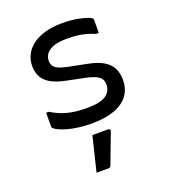

<svg xmlns="http://www.w3.org/2000/svg" viewBox="-144 -644 888 1007"><g transform="rotate(-20 300.0 -140.5)"><path d="M291 -77Q366 -77 397 -99Q428 -121 428 -157Q428 -176 420.5 -188.5Q413 -201 393 -211Q373 -221 335 -229L237 -249Q187 -259 156 -276Q125 -293 110 -319.5Q95 -346 95 -381Q95 -415 109.5 -444Q124 -473 152.5 -494.5Q181 -516 222.5 -528Q264 -540 319 -540Q364 -540 398.5 -534Q433 -528 454.5 -520.5Q476 -513 480 -507Q482 -506 482.5 -504.5Q483 -503 483 -502Q483 -501 483 -499Q483 -480 483 -462Q483 -444 483 -426H468Q442 -437 419.5 -443Q397 -449 372 -452Q347 -455 314 -455Q272 -455 244 -446Q216 -437 201 -419.5Q186 -402 186 -379Q186 -362 193 -350Q200 -338 218.5 -329.5Q237 -321 271 -314L371 -294Q425 -284 457 -265Q489 -246 503.5 -218Q518 -190 518 -152Q518 -101 491 -65Q464 -29 412.5 -10.5Q361 8 288 8Q249 8 214.5 3.5Q180 -1 153.5 -8.5Q127 -16 109 -24.5Q91 -33 83 -41Q82 -43 81 -44.5Q80 -46 80 -48Q80 -68 80 -88Q80 -108 80 -127H95Q116 -114 137.5 -104.5Q159 -95 182 -89Q205 -83 232 -80Q259 -77 291 -77ZM268 66Q290 66 311 66Q332 66 355 66Q361 66 364.5 70Q368 74 366 80Q355 109 344.5 136Q334 163 324 190.5Q314 218 302 249Q301 253 297.5 256Q294 259 287 259Q273 259 257.5 259Q242 259 221 259Q229 226 237 193Q245 160 253 128Q261 96 268 66Z"/></g></svg>

Font: Rec Mono Linear
Style: Regular
Weight: 400
Monospace: yes
Version: Version 1.085; ttfautohint (v1.8.4.7-5d5b)